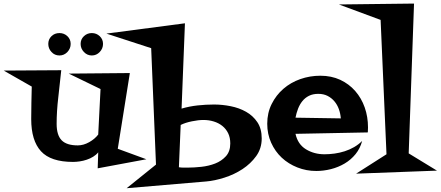

<svg xmlns="http://www.w3.org/2000/svg" viewBox="-110 -878 2421 1055"><path d="M694.3 -2.9 426.8 46.9 429.7 -41Q418.9 -27.3 402.3 -17.1Q385.7 -6.8 366.7 -0.5Q347.7 5.9 328.1 8.8Q308.6 11.7 291 11.7Q168.9 11.7 115.2 -46.9Q61.5 -105.5 61.5 -223.6Q61.5 -269.5 62.5 -313.5Q63.5 -357.4 64.5 -402.3Q26.4 -424.8 -12.7 -446.3Q-51.8 -467.8 -89.8 -490.2L226.6 -492.2Q219.7 -421.9 210.4 -344.2Q201.2 -266.6 201.2 -197.3Q201.2 -135.7 228.5 -107.4Q255.9 -79.1 317.4 -79.1Q348.6 -79.1 379.9 -96.7Q411.1 -114.3 429.7 -138.7L442.4 -388.7L267.6 -473.6L603.5 -476.6L537.1 -60.5ZM456.1 -636.7Q456.1 -611.3 438 -592.3Q419.9 -573.2 394.5 -573.2Q369.1 -573.2 351.1 -592.3Q333 -611.3 333 -636.7Q333 -662.1 351.1 -679.2Q369.1 -696.3 394.5 -696.3Q419.9 -696.3 438 -679.2Q456.1 -662.1 456.1 -636.7ZM278.3 -636.7Q278.3 -611.3 260.3 -592.3Q242.2 -573.2 216.8 -573.2Q190.4 -573.2 172.9 -592.3Q155.3 -611.3 155.3 -636.7Q155.3 -662.1 172.9 -679.2Q190.4 -696.3 216.8 -696.3Q242.2 -696.3 260.3 -679.2Q278.3 -662.1 278.3 -636.7Z M1328.1 -117.2Q1328.1 -62.5 1297.9 -20.5Q1267.6 21.5 1222.2 51.3Q1176.8 81.1 1123 98.1Q1069.3 115.2 1023.4 119.1L585.9 156.2L747.1 26.4L720.7 -613.3L474.6 -693.4L906.2 -750L887.7 -281.2Q930.7 -293.9 976.1 -298.8Q1021.5 -303.7 1066.4 -303.7Q1111.3 -303.7 1157.7 -294.4Q1204.1 -285.2 1242.2 -263.7Q1280.3 -242.2 1304.2 -206.5Q1328.1 -170.9 1328.1 -117.2ZM1155.3 -89.8Q1155.3 -122.1 1143.6 -146Q1131.8 -169.9 1111.8 -186Q1091.8 -202.1 1064.9 -210.4Q1038.1 -218.8 1007.8 -218.8Q980.5 -218.8 944.3 -211.4Q908.2 -204.1 882.8 -191.4L873 41Q885.7 43 897.9 43Q910.2 43 921.9 43Q956.1 43 996.6 38.6Q1037.1 34.2 1072.3 20.5Q1107.4 6.8 1131.3 -19.5Q1155.3 -45.9 1155.3 -89.8Z M1912.1 -177.7Q1912.1 -170.9 1911.6 -164.1Q1911.1 -157.2 1911.1 -150.4L1513.7 -142.6Q1526.4 -85 1571.3 -57.6Q1616.2 -30.3 1672.9 -30.3Q1700.2 -30.3 1728.5 -34.2Q1756.8 -38.1 1784.2 -46.9Q1811.5 -55.7 1835.9 -69.8Q1860.4 -84 1879.9 -103.5Q1869.1 -62.5 1843.8 -31.2Q1818.4 0 1783.7 20.5Q1749 41 1708.5 51.3Q1668 61.5 1627.9 61.5Q1573.2 61.5 1523.9 42Q1474.6 22.5 1438 -11.7Q1401.4 -45.9 1379.9 -93.8Q1358.4 -141.6 1358.4 -198.2Q1358.4 -257.8 1382.8 -306.6Q1407.2 -355.5 1447.3 -390.1Q1487.3 -424.8 1540 -443.4Q1592.8 -461.9 1650.4 -461.9Q1710.9 -461.9 1759.3 -439.5Q1807.6 -417 1841.8 -377.9Q1876 -338.9 1894 -287.6Q1912.1 -236.3 1912.1 -177.7ZM1762.7 -227.5Q1760.7 -253.9 1752 -278.3Q1743.2 -302.7 1727.5 -321.3Q1711.9 -339.8 1689.9 -351.1Q1668 -362.3 1638.7 -362.3Q1609.4 -362.3 1587.9 -351.6Q1566.4 -340.8 1551.8 -322.8Q1537.1 -304.7 1527.8 -280.8Q1518.6 -256.8 1513.7 -231.4Z M2291 59.6 1846.7 76.2 2013.7 -30.3 1981.4 -768.6 1752 -853.5 2165 -858.4 2135.7 -35.2Z"/></svg>

Font: Fontdiner Swanky
Style: Regular
Weight: 400
Designer: Font Diner, Inc
Foundry: Font Diner, Inc
Version: Version 1.000